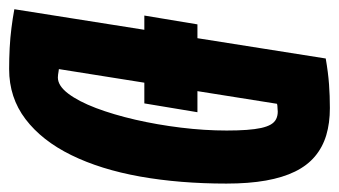

<svg xmlns="http://www.w3.org/2000/svg" viewBox="-190 -566 760 431"><g transform="rotate(90 190.5 -350.0)"><path d="M9.4 -293.5 29.2 -412.7H226.4L206.6 -293.5ZM129.6 10Q106 10 82.5 8.8Q59 7.6 37.4 4.8Q15.7 2.1 -4.8 -1.7L105.8 -700.7Q137.6 -706.2 163.7 -708.1Q189.7 -710 217.1 -710Q250.8 -710 278 -701.9Q305.2 -693.7 325.7 -676.4Q346.2 -659.1 359.6 -631.8Q373 -604.5 379.8 -566.3Q386.6 -528.1 386.6 -477.7Q386.6 -372.9 370.8 -284Q354.9 -195.2 322.6 -129.4Q290.3 -63.6 242 -26.8Q193.6 10 129.6 10ZM148.4 -99.4Q167 -99.4 184.6 -122.6Q202.1 -145.7 217 -184.9Q231.8 -224 243.2 -273.3Q254.5 -322.5 261 -375.5Q267.5 -428.5 267.5 -478.5Q267.5 -503.8 266.1 -523Q264.7 -542.2 261.8 -555.6Q258.8 -569.1 254 -577.4Q249.1 -585.7 241.9 -589.3Q234.6 -593 224.8 -593Q221.9 -593 219.4 -592.6Q216.8 -592.3 213.9 -592.3Q211 -592.3 207.5 -591.3L129.6 -101.7Q132.4 -101.4 135.3 -100.9Q138.1 -100.4 141.7 -99.9Q145.2 -99.4 148.4 -99.4Z"/></g></svg>

Font: Georama
Style: Italic
Weight: 400
Width: 2
Italic angle: -9°
Designer: Jean-Baptiste Levee
Foundry: Production Type
Version: Version 1.000